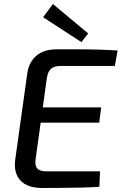

<svg xmlns="http://www.w3.org/2000/svg" viewBox="-20 -937 607 958"><path d="M264 -691Q316 -691 368 -691Q420 -691 470.5 -689.5Q521 -688 567 -685L553 -608H282Q249 -608 233 -592.5Q217 -577 213 -542L158 -145Q153 -112 165.5 -97Q178 -82 211 -82H479L476 -5Q432 -2 384 -1Q336 0 287.5 0.5Q239 1 192 1Q115 1 81 -37.5Q47 -76 56 -141L116 -570Q124 -627 161.5 -659Q199 -691 264 -691ZM111 -401H485L475 -325H99ZM244 -917 420 -770 386 -727 195 -851Z"/></svg>

Font: Exo 2 Medium
Style: Italic
Weight: 500
Italic angle: -8°
Designer: Natanael Gama
Foundry: Natanael Gama
Version: Version 2.010